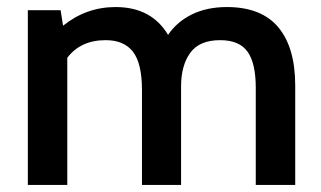

<svg xmlns="http://www.w3.org/2000/svg" viewBox="-20 -525 912 545"><path d="M818 -282V0H706V-276Q706 -346 682.5 -378.5Q659 -411 605 -411Q546 -411 520 -375Q494 -339 494 -280V0H383V-269Q383 -345 357.5 -378Q332 -411 280 -411Q209 -411 171 -361V0H59V-496H152L159 -452Q225 -505 308 -505Q410 -505 457 -426Q483 -464 525.5 -484.5Q568 -505 624 -505Q722 -505 770 -447.5Q818 -390 818 -282Z"/></svg>

Font: Cabin SemiBold
Style: Regular
Weight: 600
Designer: Pablo Impallari
Foundry: Pablo Impallari. http://www.impallari.com Igino Marini. http://www.ikern.com
Version: Version 2.001